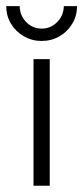

<svg xmlns="http://www.w3.org/2000/svg" viewBox="-36 -596 267 616"><path d="M71.5 0V-406.2H123.6V0ZM97.2 -464.6Q66.7 -464.6 40.6 -479.5Q14.6 -494.4 -0.7 -519.8Q-16 -545.1 -16 -576.4H27.1Q27.8 -545.8 48.3 -525Q68.8 -504.2 97.9 -504.2Q126.4 -504.2 147.2 -525Q168.1 -545.8 168.8 -576.4H211.1Q211.1 -545.1 195.8 -519.8Q180.6 -494.4 154.9 -479.5Q129.2 -464.6 97.2 -464.6Z"/></svg>

Font: Afacad Flux Light
Style: Regular
Weight: 300
Designer: Kristian Moeller
Foundry: Dicotype
Version: Version 1.100